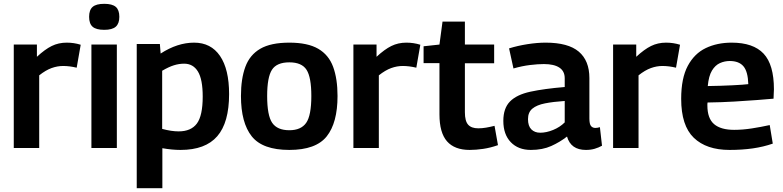

<svg xmlns="http://www.w3.org/2000/svg" viewBox="-20 -774 4097 1004"><path d="M173 -541V-477Q215 -516 250.5 -533.5Q286 -551 329 -551Q367 -551 402 -540L381 -420Q344 -429 310 -429Q280 -429 249.5 -418Q219 -407 185 -380V0H52V-541Z M525 -618Q483 -618 464.5 -634Q446 -650 446 -686Q446 -722 464.5 -738Q483 -754 525 -754Q567 -754 585.5 -738Q604 -722 604 -686Q604 -651 585.5 -634.5Q567 -618 525 -618ZM458 0V-541H591V0Z M695 210V-544H816L820 -494Q908 -551 995 -551Q1083 -551 1130.5 -481.5Q1178 -412 1178 -282Q1178 -133 1116 -61.5Q1054 10 924 10Q880 10 829 1V210ZM914 -87Q979 -87 1009.5 -128Q1040 -169 1040 -269Q1040 -359 1015 -400Q990 -441 943 -441Q916 -441 889 -432.5Q862 -424 828 -404V-100Q876 -87 914 -87Z M1240 -272Q1240 -362 1263 -424.5Q1286 -487 1341 -519Q1396 -551 1493 -551Q1589 -551 1644 -519Q1699 -487 1722 -424.5Q1745 -362 1745 -272Q1745 -132 1688.5 -61Q1632 10 1493 10Q1353 10 1296.5 -61Q1240 -132 1240 -272ZM1377 -272Q1377 -170 1403.5 -131.5Q1430 -93 1493 -93Q1554 -93 1581 -131.5Q1608 -170 1608 -272Q1608 -370 1583 -409Q1558 -448 1493 -448Q1427 -448 1402 -409Q1377 -370 1377 -272Z M1949 -541V-477Q1991 -516 2026.5 -533.5Q2062 -551 2105 -551Q2143 -551 2178 -540L2157 -420Q2120 -429 2086 -429Q2056 -429 2025.5 -418Q1995 -407 1961 -380V0H1828V-541Z M2436 10Q2357 10 2317.5 -35Q2278 -80 2278 -176V-444H2195V-532L2278 -541L2294 -661H2411V-541H2564V-443H2411V-187Q2411 -141 2428 -122Q2445 -103 2481 -103Q2501 -103 2521.5 -106.5Q2542 -110 2566 -116L2584 -15Q2544 -1 2506.5 4.5Q2469 10 2436 10Z M2612 -142Q2612 -208 2647 -243.5Q2682 -279 2753.5 -294.5Q2825 -310 2933 -319V-365Q2933 -402 2905 -420.5Q2877 -439 2824 -439Q2793 -439 2751.5 -434Q2710 -429 2665 -416L2642 -521Q2687 -535 2738 -543Q2789 -551 2833 -551Q2951 -551 3006.5 -504Q3062 -457 3062 -366V-155Q3062 -125 3070.5 -115Q3079 -105 3093 -105Q3098 -105 3104.5 -106Q3111 -107 3117 -109L3128 -12Q3110 -2 3089.5 4Q3069 10 3044 10Q2965 10 2945 -60Q2908 -31 2862.5 -10.5Q2817 10 2756 10Q2690 10 2651 -30.5Q2612 -71 2612 -142ZM2741 -151Q2741 -115 2758.5 -97.5Q2776 -80 2805 -80Q2837 -80 2872.5 -94.5Q2908 -109 2933 -134V-246Q2873 -242 2830 -233.5Q2787 -225 2764 -206Q2741 -187 2741 -151Z M3307 -541V-477Q3349 -516 3384.5 -533.5Q3420 -551 3463 -551Q3501 -551 3536 -540L3515 -420Q3478 -429 3444 -429Q3414 -429 3383.5 -418Q3353 -407 3319 -380V0H3186V-541Z M3795 10Q3674 10 3608 -53.5Q3542 -117 3542 -257Q3542 -365 3576.5 -429.5Q3611 -494 3670.5 -522.5Q3730 -551 3806 -551Q3919 -551 3973 -493.5Q4027 -436 4027 -307Q4027 -299 4026 -285Q4025 -271 4025 -258Q3993 -255 3940 -251Q3887 -247 3820.5 -243Q3754 -239 3680 -238Q3679 -234 3679 -230.5Q3679 -227 3679 -223Q3679 -155 3714 -125Q3749 -95 3819 -95Q3863 -95 3911.5 -102.5Q3960 -110 4005 -120L4021 -23Q3972 -6 3916.5 2Q3861 10 3795 10ZM3681 -324Q3750 -325 3810 -328Q3870 -331 3893 -334Q3891 -400 3867.5 -427.5Q3844 -455 3796 -455Q3769 -455 3744.5 -444Q3720 -433 3703 -405Q3686 -377 3681 -324Z"/></svg>

Font: Georama SemiBold
Style: Regular
Weight: 600
Designer: Jean-Baptiste Levee
Foundry: Production Type
Version: Version 1.000